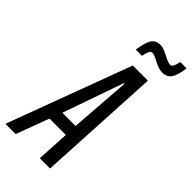

<svg xmlns="http://www.w3.org/2000/svg" viewBox="-311 -942 1006 1006"><g transform="rotate(45 192.0 -438.5)"><path d="M-41 0 215 -688H327L290 0H214L224 -183H103L35 0ZM129 -252H227L252 -589H247ZM242 -867Q257 -867 271.5 -861Q286 -855 306 -845Q336 -829 350 -829Q360 -829 366.5 -840.5Q373 -852 378 -877H425Q418 -822 401.5 -796.5Q385 -771 350 -771Q335 -771 321.5 -775.5Q308 -780 288 -790Q284 -792 268.5 -800Q253 -808 241 -808Q230 -808 224.5 -796.5Q219 -785 213 -758H167Q176 -818 191.5 -842.5Q207 -867 242 -867Z"/></g></svg>

Font: Saira Ultra Condensed Medium
Style: Italic
Weight: 500
Width: 1
Italic angle: -12°
Designer: Hector Gatti with collaboration of the Omnibus-Type team
Foundry: Omnibus-Type
Version: Version 1.001; ttfautohint (v1.8)